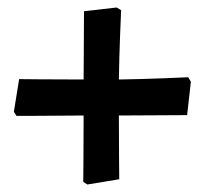

<svg xmlns="http://www.w3.org/2000/svg" viewBox="-20 -517 546 512"><path d="M213 -25 298 -39C298 -39 297 -128 297 -209L479 -210L489 -299L482 -311C482 -311 376 -306 297 -305C298 -383 303 -490 303 -490L291 -497L204 -487L203 -305C122 -305 31 -306 31 -306L17 -219L24 -208C24 -208 120 -208 203 -209C203 -126 202 -32 202 -32Z"/></svg>

Font: Alegreya SC
Style: Bold
Weight: 700
Designer: Juan Pablo del Peral
Foundry: Huerta Tipografica
Version: Version 2.007;PS 002.007;hotconv 1.0.88;makeotf.lib2.5.64775